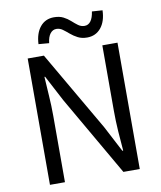

<svg xmlns="http://www.w3.org/2000/svg" viewBox="-99 -1018 921 1097"><g transform="rotate(-10 361.5 -469.5)"><path d="M101 0V-733H195L463 -271L542 -120H547Q542 -175 538 -235Q534 -295 534 -352V-733H622V0H527L260 -463L181 -613H177Q180 -558 184 -500.5Q188 -443 188 -385V0ZM457 -792Q426 -792 403 -804Q380 -816 362 -831.5Q344 -847 327.5 -859Q311 -871 291 -871Q270 -871 255.5 -852.5Q241 -834 237 -798L176 -803Q179 -866 209 -902.5Q239 -939 289 -939Q321 -939 343.5 -927.5Q366 -916 383.5 -900Q401 -884 417.5 -872Q434 -860 454 -860Q476 -860 490 -879Q504 -898 509 -934L570 -930Q568 -866 537.5 -829Q507 -792 457 -792Z"/></g></svg>

Font: Noto Sans SC Thin
Style: Regular
Weight: 400
Version: Version 2.004-H2;hotconv 1.0.118;makeotfexe 2.5.65603